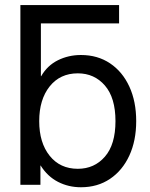

<svg xmlns="http://www.w3.org/2000/svg" viewBox="-20 -748 606 777"><path d="M307.6 9.8Q257.3 9.8 214.8 -12Q172.4 -33.7 144.5 -78.1H143.6V0H62.5V-727.5H461.9V-653.3H145.5V-439.5H146.5Q171.4 -482.9 214.4 -504.2Q257.3 -525.4 307.6 -525.4Q375 -525.4 425.3 -491.7Q475.6 -458 503.4 -397.7Q531.2 -337.4 531.2 -257.8Q531.2 -178.7 503.4 -118.4Q475.6 -58.1 425.3 -24.2Q375 9.8 307.6 9.8ZM294.9 -64.9Q361.8 -64.9 404.5 -114Q447.3 -163.1 447.3 -257.8Q447.3 -352.5 404.5 -401.9Q361.8 -451.2 294.9 -451.2Q223.1 -451.2 180.9 -398.2Q138.7 -345.2 138.7 -257.8Q138.7 -170.4 180.9 -117.7Q223.1 -64.9 294.9 -64.9Z"/></svg>

Font: Inter Display
Style: Regular
Weight: 400
Designer: Rasmus Andersson
Foundry: rsms
Version: Version 4.000;git-37864ae